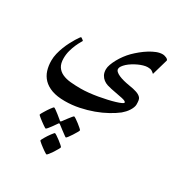

<svg xmlns="http://www.w3.org/2000/svg" viewBox="-180 -474 955 1019"><g transform="rotate(30 298.0 35.5)"><path d="M528.3 -232.9Q520 -240.7 512 -245.4Q503.9 -250 487.3 -250Q475.6 -250 461.2 -245.8Q446.8 -241.7 432.1 -234.9Q417.5 -228 403.3 -219.2Q389.2 -210.4 378.4 -200.7Q367.7 -190.9 361.1 -181.4Q354.5 -171.9 354.5 -163.6Q354.5 -155.3 362.3 -147.9Q370.1 -140.6 383.3 -134.8Q396.5 -128.9 413.6 -124.5Q430.7 -120.1 448.7 -117.2Q478.5 -112.8 497.3 -106.4Q516.1 -100.1 525.9 -88.9Q531.2 -82.5 532.7 -72.5Q534.2 -62.5 534.2 -48.3Q534.2 -40 530.3 -29.8Q526.4 -19.5 519.8 -9.3Q513.2 1 504.6 10.3Q496.1 19.5 487.3 26.9Q464.4 44.9 432.1 62.7Q399.9 80.6 361.8 94.5Q323.7 108.4 281.2 117.2Q238.8 126 194.8 126Q147 126 114.7 114.3Q82.5 102.5 62.7 82Q43 61.5 34.4 34.2Q25.9 6.8 25.9 -24.9Q25.9 -46.4 31.2 -68.6Q36.6 -90.8 44.7 -111.6Q52.7 -132.3 62.3 -150.6Q71.8 -168.9 80.1 -182.4Q88.4 -195.8 94 -203.6Q99.6 -211.4 100.6 -211.4Q101.6 -211.4 104.7 -209.5Q107.9 -207.5 111.1 -205.3Q114.3 -203.1 116.5 -200.9Q118.7 -198.7 118.7 -198.2Q118.2 -196.3 111.3 -185.1Q104.5 -173.8 96.7 -156.2Q88.9 -138.7 82.5 -115.7Q76.2 -92.8 76.2 -67.9Q76.2 -36.1 88.6 -17.3Q101.1 1.5 122.6 11.2Q144 21 173.1 23.7Q202.1 26.4 235.4 26.4Q257.3 26.4 283.7 23.7Q310.1 21 336.7 16.4Q363.3 11.7 388.2 6.1Q413.1 0.5 432.4 -5.4Q451.7 -11.2 463.1 -16.6Q474.6 -22 474.6 -25.9Q474.6 -34.2 448.7 -39.8Q422.9 -45.4 377.4 -53.7Q364.7 -56.2 351.1 -60.5Q337.4 -64.9 326.2 -73.5Q314.9 -82 307.4 -95.7Q299.8 -109.4 299.8 -129.9Q299.8 -143.1 305.9 -159.9Q312 -176.8 322 -195.1Q332 -213.4 345.2 -231.2Q358.4 -249 373 -263.7Q388.2 -278.8 407 -294.2Q425.8 -309.6 445.6 -321.8Q465.3 -334 484.6 -341.6Q503.9 -349.1 521 -349.1Q527.3 -349.1 533.7 -347.4Q540 -345.7 545.2 -343.3Q550.3 -340.8 553.5 -337.6Q556.6 -334.5 556.6 -331.1ZM279.3 171.4Q282.2 171.4 292.5 178.2Q302.7 185.1 314 193.8Q325.2 202.6 334 210.4Q342.8 218.3 342.8 220.2Q342.8 223.1 336.4 234.4Q330.1 245.6 322 258.1Q314 270.5 306.4 280.5Q298.8 290.5 296.4 290.5Q294.4 290.5 284.9 283.4Q275.4 276.4 264.2 268.1L234.9 245.6Q231.4 243.2 228.5 243.2Q227.1 243.2 224.6 247.1Q213.4 262.7 204.6 275.4Q196.8 286.1 189.5 294.7Q182.1 303.2 179.7 303.2Q178.7 303.2 173.6 300Q168.5 296.9 161.1 291.7Q153.8 286.6 146 280.8Q138.2 274.9 131.3 269.5Q124.5 264.2 120.1 260Q115.7 255.9 115.7 254.4Q115.7 252.4 118.9 246.6Q122.1 240.7 127 232.7Q131.8 224.6 137.5 215.8Q143.1 207 148.4 200Q153.8 192.9 157.7 188Q161.6 183.1 162.6 183.1Q166 183.1 175.8 190.2Q185.5 197.3 196.3 205.6Q209 215.3 223.1 227.5Q226.1 231 228.5 231Q231 231 234.9 226.1Q246.1 210.9 255.4 198.7Q263.2 188.5 270.3 179.9Q277.3 171.4 279.3 171.4ZM300.3 348.6Q300.3 351.6 293.9 363Q287.6 374.5 279.3 387.2Q271 399.9 262.9 409.9Q254.9 419.9 252 419.9Q251 419.9 245.6 416.7Q240.2 413.6 233.2 408.7Q226.1 403.8 218 397.7Q210 391.6 203.1 386.2Q196.3 380.9 191.9 376.5Q187.5 372.1 187.5 370.6Q187.5 368.7 190.7 362.8Q193.8 356.9 198.5 348.9Q203.1 340.8 209 332Q214.8 323.2 220.2 316.2Q225.6 309.1 229.7 304.2Q233.9 299.3 235.4 299.3Q238.3 299.3 248.8 306.2Q259.3 313 270.8 321.8Q282.2 330.6 291.3 338.6Q300.3 346.7 300.3 348.6Z"/></g></svg>

Font: Scheherazade
Style: Bold
Weight: 700
Version: Version 2.100 (build 932/914)